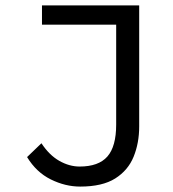

<svg xmlns="http://www.w3.org/2000/svg" viewBox="-20 -677 640 709"><path d="M276 12Q221 12 167.5 -14.5Q114 -41 80 -97L133 -148Q162 -104 199 -83Q236 -62 274 -62Q344 -62 376.5 -99Q409 -136 409 -217V-586H135V-657H494V-210Q494 -149 473.5 -98.5Q453 -48 405.5 -18Q358 12 276 12Z"/></svg>

Font: Source Code Variable
Style: Regular
Weight: 400
Monospace: yes
Designer: Paul D. Hunt, Teo Tuominen
Foundry: Adobe Systems Incorporated
Version: Version 1.010;hotconv 1.0.106;makeotfexe 2.5.65593